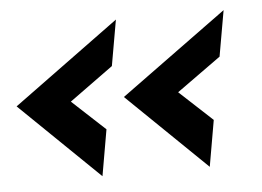

<svg xmlns="http://www.w3.org/2000/svg" viewBox="-37 -514 649 476"><g transform="rotate(-5 287.0 -276.0)"><path d="M220 -199 200 -84 3 -275 267 -468 247 -354 138 -275ZM487 -199 467 -84 270 -275 535 -468 515 -354 405 -275Z"/></g></svg>

Font: Open Sauce One
Style: Bold Italic
Weight: 700
Italic angle: -10°
Designer: Alfredo Marco Pradil
Foundry: Creative Sauce Fz LLC
Version: Version 1.477